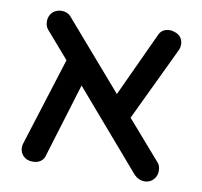

<svg xmlns="http://www.w3.org/2000/svg" viewBox="-70 -660 783 745"><g transform="rotate(10 321.5 -288.0)"><path d="M582 -72.8Q593.3 -61.5 593.3 -40.5Q593.3 -16.1 574.7 -0.5Q561.5 9.3 545.9 9.3Q522 9.3 503.9 -9.3L240.7 -314.5L151.9 -23.9Q148.9 -11.2 140.6 -3.4Q127.9 9.3 104.7 9.3Q81.5 9.3 67.9 -4.4Q54.2 -18.1 54.2 -38.1Q54.2 -48.8 57.6 -56.6L166 -400.9L76.2 -504.4Q64.9 -516.6 64.9 -537.1Q64.9 -559.1 80.6 -574.2Q95.7 -586.4 114.3 -586.4Q139.2 -586.4 153.3 -568.8L381.3 -305.7L500.5 -563Q512.7 -585.4 542 -585.4Q551.8 -585.4 565.4 -580.1Q574.2 -576.7 581.1 -569.8Q593.3 -557.1 593.3 -538.1Q593.3 -523.9 586.9 -512.2L449.7 -224.6ZM586.9 -512.2Q586.9 -512.2 586.9 -512.2Z"/></g></svg>

Font: YuPearl-Medium
Style: Medium
Weight: 500
Designer: Max Yao
Foundry: Max-Everyday
Version: Version 1.011; ttfautohint (v1.8.3)